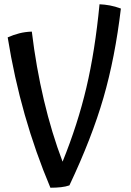

<svg xmlns="http://www.w3.org/2000/svg" viewBox="-20 -783 614 899"><path d="M546 -743Q519 -514 464.5 -325.5Q410 -137 305 85Q288 91 265.5 93.5Q243 96 216 96Q146 -70 96 -245.5Q46 -421 16 -608Q43 -620 70.5 -627Q98 -634 129 -635Q149 -469 185.5 -314.5Q222 -160 273 -26Q344 -201 384.5 -373Q425 -545 446 -763Q470 -762 494.5 -757.5Q519 -753 546 -743Z"/></svg>

Font: Atma Medium
Style: Regular
Weight: 500
Designer: Gregori Vincens, Jeremie Hornus, Riccardo Olocco, Yoann Minet.
Foundry: black foundry
Version: Version 1.101;PS 1.100;hotconv 1.0.86;makeotf.lib2.5.63406